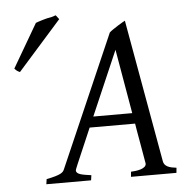

<svg xmlns="http://www.w3.org/2000/svg" viewBox="-50 -740 788 791"><g transform="rotate(-5 343.5 -345.0)"><path d="M327 -261 442 -527 488 -261ZM525 -49C525 -27 485 -22 462 -21L460 0H648L650 -21C623 -24 599 -30 596 -54L491 -643C484 -640 436 -611 425 -600L187 -54C182 -43 175 -33 113 -21L110 0H295L298 -21C263 -26 236 -29 236 -46C236 -50 237 -52 308 -217H496C496 -212 525 -53 525 -49ZM42 -470 222 -673 209 -690C204 -688 197 -686 190 -684C171 -682 132 -669 125 -666L20 -486C29 -476 33 -474 42 -470Z"/></g></svg>

Font: Temporarium
Style: Italic
Weight: 400
Italic angle: -7°
Version: Version 1.1